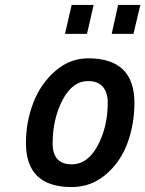

<svg xmlns="http://www.w3.org/2000/svg" viewBox="-20 -746 588 777"><path d="M337 -510Q524 -510 524 -330Q524 -244 496 -167.5Q468 -91 408.5 -40Q349 11 270 11Q85 11 85 -167Q85 -253 115 -330.5Q145 -408 204 -459Q263 -510 337 -510ZM270 -81Q335 -81 375.5 -157Q416 -233 416 -331Q416 -372 396 -395Q376 -418 337 -418Q273 -418 233 -341Q193 -264 193 -166Q193 -81 270 -81ZM243 -609 270 -726H359L332 -609ZM432 -609 458 -726H548L520 -609Z"/></svg>

Font: Titillium Web
Style: SemiBold Italic
Weight: 600
Italic angle: -13°
Version: Version 1.001;PS 57.000;hotconv 1.0.70;makeotf.lib2.5.55311